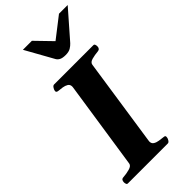

<svg xmlns="http://www.w3.org/2000/svg" viewBox="-293 -1023 1089 1089"><g transform="rotate(-45 251.5 -478.5)"><path d="M17.1 -20Q17.1 -29.8 21.2 -36.1Q25.4 -42.5 36.1 -43Q60.1 -44.4 85.7 -51.3Q111.3 -58.1 113.8 -74.2L193.4 -602.5Q194.3 -608.4 194.3 -611.3Q194.3 -628.4 181.9 -636Q169.4 -643.6 152.6 -646.2Q135.7 -648.9 122.1 -649.9Q106.9 -651.4 106.9 -660.2Q106.9 -661.6 107.2 -663.8Q107.4 -666 107.9 -668Q108.9 -673.3 115.2 -683.1Q121.6 -692.9 129.9 -692.9H444.8Q451.7 -692.9 454.1 -686Q456.5 -679.2 456.5 -672.9Q456.5 -651.4 436.5 -649.9Q411.6 -647.9 388.2 -641.6Q364.7 -635.3 362.3 -618.7L283.7 -90.3Q282.7 -83.5 282.7 -81.5Q282.7 -64.9 295.4 -57.1Q308.1 -49.3 325.2 -46.9Q342.3 -44.4 355.5 -43Q363.3 -42.5 366.9 -40.5Q370.6 -38.6 370.6 -32.2Q370.6 -30.8 369.6 -24.9Q369.1 -19.5 363 -9.8Q356.9 0 348.6 0H28.8Q22 0 19.5 -6.8Q17.1 -13.7 17.1 -20ZM294.4 -764.2Q269.5 -764.2 256.3 -771.2Q243.2 -778.3 237.3 -789.1L143.6 -957H215.8L309.1 -860.8L433.1 -957H502.9L359.9 -793.5Q349.6 -782.2 334.7 -773.2Q319.8 -764.2 294.4 -764.2Z"/></g></svg>

Font: Gelasio
Style: Italic
Weight: 400
Italic angle: -8.5°
Designer: Eben Sorkin
Foundry: Eben Sorkin
Version: Version 1.008